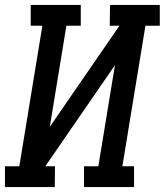

<svg xmlns="http://www.w3.org/2000/svg" viewBox="-28 -755 665 775"><path d="M193 0H-8V-84H50L143 -651H96V-735H298V-651H240L173 -243L454 -651H415L416 -735H617V-651H559L466 -84H513V0H311V-84H369L436 -492L155 -84H194Z"/></svg>

Font: Iosevka HT Medium Extended
Style: Italic
Weight: 500
Width: 7
Italic angle: -9°
Monospace: yes
Designer: Belleve Invis
Foundry: Belleve Invis
Version: Version 32.3.0; ttfautohint (v1.8.4)